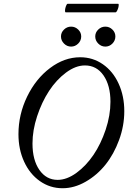

<svg xmlns="http://www.w3.org/2000/svg" viewBox="-20 -977 674 1010"><path d="M325.2 -912.1Q321.3 -913.6 322 -923.6Q322.8 -933.6 327.1 -945.3Q331.5 -957 335.9 -957H602.1Q605.5 -955.6 604.2 -945.6Q603 -935.5 597.7 -923.8Q592.3 -912.1 587.9 -912.1ZM300.8 -785.2Q300.8 -806.2 316.7 -821.5Q332.5 -836.9 354 -836.9Q375.5 -836.9 391.4 -821.5Q407.2 -806.2 407.2 -785.2Q407.2 -763.7 391.4 -747.8Q375.5 -731.9 354 -731.9Q332.5 -731.9 316.7 -747.8Q300.8 -763.7 300.8 -785.2ZM481 -785.2Q481 -806.2 496.8 -821.5Q512.7 -836.9 534.2 -836.9Q555.7 -836.9 571.3 -821.5Q586.9 -806.2 586.9 -785.2Q586.9 -763.7 571.3 -747.8Q555.7 -731.9 534.2 -731.9Q512.7 -731.9 496.8 -747.8Q481 -763.7 481 -785.2ZM309.1 13.2Q243.2 13.2 189.9 -24.2Q136.7 -61.5 106.9 -126.5Q77.1 -191.4 77.1 -271Q77.1 -375 122.8 -469Q168.5 -563 243.7 -619.4Q318.8 -675.8 401.9 -675.8Q468.3 -675.8 521.5 -638.7Q574.7 -601.6 604.2 -536.6Q633.8 -471.7 633.8 -392.1Q633.8 -314.9 606.4 -240.5Q579.1 -166 534.7 -110.6Q490.2 -55.2 430.4 -21Q370.6 13.2 309.1 13.2ZM283.2 -30.8Q331.5 -30.8 382.1 -67.6Q432.6 -104.5 471.7 -162.1Q510.7 -219.7 535.9 -294.9Q561 -370.1 561 -441.9Q561 -527.3 524.7 -580.1Q488.3 -632.8 426.8 -632.8Q377.9 -632.8 327.1 -595Q276.4 -557.1 238 -498.5Q199.7 -439.9 175.3 -365.7Q150.9 -291.5 150.9 -222.2Q150.9 -135.3 187.3 -83Q223.6 -30.8 283.2 -30.8Z"/></svg>

Font: Junicode SmCond
Style: Italic
Weight: 400
Width: 4
Italic angle: -11°
Designer: Peter S. Baker
Version: Version 2.206